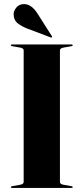

<svg xmlns="http://www.w3.org/2000/svg" viewBox="-20 -917 408 937"><path d="M272.5 -29Q272.5 -23 278 -19.5Q283.5 -16 294 -14.5L328 -8.5Q335 -7.5 335 -4Q335 -2 333.5 -1Q332 0 329.5 0H38.5Q35.5 0 34.2 -1Q33 -2 33 -4Q33 -7.5 40 -8.5L74 -14.5Q85 -16 90.2 -19.5Q95.5 -23 95.5 -29V-671Q95.5 -677 90.2 -680.5Q85 -684 74 -685.5L40 -691.5Q33 -692.5 33 -696Q33 -697.5 34.2 -698.8Q35.5 -700 38.5 -700H329.5Q332 -700 333.5 -698.8Q335 -697.5 335 -696Q335 -692.5 328 -691.5L294 -685.5Q283.5 -684 278 -680.5Q272.5 -677 272.5 -671ZM163.5 -850 232.5 -741.5Q233.5 -740 234.2 -738.2Q235 -736.5 234 -735.5Q233 -733.5 230.8 -733.8Q228.5 -734 227 -734.5L112 -778Q88 -787 67.5 -802.5Q47 -818 46.5 -848Q46.5 -864 59.8 -880.2Q73 -896.5 96 -897Q114.5 -897.5 131.8 -885.5Q149 -873.5 163.5 -850Z"/></svg>

Font: Fraunces 120pt
Style: Bold
Weight: 700
Version: Version 1.000;[b76b70a41]